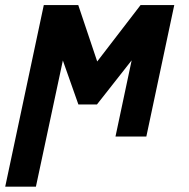

<svg xmlns="http://www.w3.org/2000/svg" viewBox="-31 -532 736 748"><path d="M108.9 195.3H-10.7L139.6 -512.2H273.9L347.7 -292.5L516.6 -512.2H647.9L539.1 0H418.9L481.9 -296.9L346.7 -125H274.4L213.9 -296.4Z"/></svg>

Font: Cadman
Style: Bold Italic
Weight: 700
Italic angle: -12°
Designer: Paul James MIller
Foundry: High-Logic / Made with FontCreator
Version: Version 2.114;March 28, 2021;FontCreator 13.0.0.2683 64-bit